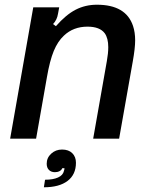

<svg xmlns="http://www.w3.org/2000/svg" viewBox="-20 -588 638 814"><path d="M23 0 121 -557H231L226 -530Q222 -504 205 -486L217 -477Q260 -526 301 -547Q342 -568 391 -568Q514 -568 544 -478Q553 -451 553 -417Q553 -384 543 -328L485 0H375L433 -329Q439 -362 439 -388Q439 -426 424 -447Q403 -475 351 -475Q291 -475 251 -437Q225 -413 208 -372Q191 -331 179 -261L133 0ZM171 174Q205 174 226 164.5Q247 155 251 137Q251 135 252.5 131.5Q254 128 253 125H244Q241 133 232.5 137.5Q224 142 213 142Q197 142 187.5 132.5Q178 123 178 106Q178 81 197 63.5Q216 46 243 46Q271 46 286.5 61.5Q302 77 302 102Q302 152 266.5 179Q231 206 166 206Z"/></svg>

Font: Open Sauce Sans Medium Italic
Style: Regular
Weight: 500
Italic angle: -10°
Designer: Alfredo Marco Pradil
Foundry: Creative Sauce Fz LLC
Version: Version 1.477